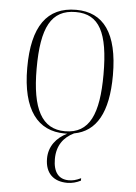

<svg xmlns="http://www.w3.org/2000/svg" viewBox="-54 -585 606 855"><g transform="rotate(5 248.5 -157.5)"><path d="M248 10C252 10 256 10 260 10C213 33 180 73 180 128C180 194 218 228 279 228C301 228 321 222 339 213V202C316 213 302 216 284 216C240 216 215 186 215 127C215 66 245 28 290 6C389 -12 440 -100 440 -267C440 -455 374 -543 252 -543C122 -543 57 -453 57 -267C57 -78 129 10 248 10ZM249 0C145 0 99 -87 99 -267C99 -451 141 -533 251 -533C356 -533 398 -454 398 -267C398 -91 359 0 249 0Z"/></g></svg>

Font: Noto Serif Display SemiCondensed ExtraLight
Style: Regular
Weight: 200
Width: 4
Designer: Monotype Design Team
Foundry: Monotype Imaging Inc.
Version: Version 2.009